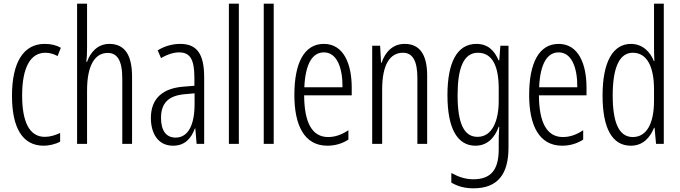

<svg xmlns="http://www.w3.org/2000/svg" viewBox="-20 -873 3686 1041"><path d="M217 -83C245 -83 281 -91 306 -105V-152C278 -139 250 -131 223 -131C138 -131 100 -215 100 -355C100 -509 146 -587 226 -587C248 -587 271 -581 292 -569L310 -614C285 -628 257 -635 222 -635C107 -635 45 -534 45 -354C45 -181 101 -83 217 -83Z M452 -612V-853H398V-93H452V-382C452 -523 497 -586 564 -586C614 -586 643 -548 643 -447V-93H696V-458C696 -575 656 -635 573 -635C509 -635 470 -589 452 -538H448C451 -561 452 -582 452 -612Z M957 -635C915 -635 872 -623 835 -600L853 -558C891 -580 924 -589 951 -589C1010 -589 1034 -552 1034 -451V-408L973 -403C861 -394 798 -338 798 -233C798 -154 834 -83 918 -83C984 -83 1017 -124 1037 -177H1039L1046 -93H1087V-453C1087 -578 1050 -635 957 -635ZM979 -362 1035 -367V-309C1035 -199 1002 -127 932 -127C882 -127 853 -163 853 -234C853 -313 893 -354 979 -362Z M1275 -93V-853H1221V-93Z M1464 -93V-853H1410V-93Z M1736 -635C1629 -635 1576 -531 1576 -358C1576 -195 1629 -83 1755 -83C1798 -83 1836 -95 1869 -116V-167C1832 -142 1796 -130 1759 -130C1672 -130 1630 -208 1629 -356H1887V-398C1887 -525 1844 -635 1736 -635ZM1736 -589C1808 -589 1838 -503 1837 -400H1630C1636 -528 1674 -589 1736 -589Z M2174 -635C2108 -635 2068 -589 2049 -533H2046L2041 -625H1998V-93H2052V-388C2052 -524 2095 -587 2165 -587C2216 -587 2243 -545 2243 -450V-93H2296V-463C2296 -581 2253 -635 2174 -635Z M2563 -635C2459 -635 2406 -536 2406 -357C2406 -174 2461 -83 2558 -83C2620 -83 2662 -124 2684 -186H2687C2684 -150 2684 -121 2684 -95V-63C2684 53 2637 99 2546 99C2504 99 2468 87 2427 65V117C2463 138 2501 148 2547 148C2679 148 2737 71 2737 -73V-625H2693L2687 -546H2683C2661 -599 2625 -635 2563 -635ZM2571 -587C2651 -587 2684 -512 2684 -393V-326C2684 -218 2649 -131 2569 -131C2497 -131 2461 -201 2461 -357C2461 -500 2492 -587 2571 -587Z M3009 -635C2902 -635 2849 -531 2849 -358C2849 -195 2902 -83 3028 -83C3071 -83 3109 -95 3142 -116V-167C3105 -142 3069 -130 3032 -130C2945 -130 2903 -208 2902 -356H3160V-398C3160 -525 3117 -635 3009 -635ZM3009 -589C3081 -589 3111 -503 3110 -400H2903C2909 -528 2947 -589 3009 -589Z M3400 -83C3467 -83 3505 -128 3526 -180H3529L3537 -93H3579V-853H3526V-613C3526 -591 3527 -569 3528 -542H3525C3506 -592 3463 -635 3401 -635C3303 -635 3247 -537 3247 -355C3247 -178 3299 -83 3400 -83ZM3411 -130C3335 -130 3302 -210 3302 -355C3302 -506 3338 -587 3411 -587C3486 -587 3526 -515 3526 -388V-326C3526 -202 3485 -130 3411 -130Z"/></svg>

Font: Noto Sans Kannada UI ExtraCondensed Light
Style: Regular
Weight: 300
Width: 2
Designer: Jelle Bosma - Monotype Design Team
Foundry: Monotype Imaging Inc.
Version: Version 2.005